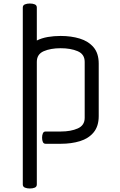

<svg xmlns="http://www.w3.org/2000/svg" viewBox="-20 -820 683 1095"><path d="M190 -467V232Q190 245 178.5 250Q167 255 150 255Q134 255 122 250Q110 245 110 232V-777Q110 -790 122 -795Q134 -800 150 -800Q167 -800 178.5 -795Q190 -790 190 -777V-589Q218 -603 252.5 -609Q287 -615 326 -615Q386 -615 435 -600Q484 -585 513.5 -550.5Q543 -516 543 -457V-158Q543 -100 514 -65Q485 -30 436 -15Q387 0 327 0H240Q229 0 224.5 -10Q220 -20 220 -35Q220 -49 224.5 -59.5Q229 -70 240 -70H327Q384 -70 423.5 -87.5Q463 -105 463 -148V-467Q463 -511 423 -528Q383 -545 326 -545Q269 -545 229.5 -528Q190 -511 190 -467Z"/></svg>

Font: Offside
Style: Regular
Weight: 400
Designer: Eduardo Rodriguez Tunni
Foundry: Eduardo Rodriguez Tunni
Version: Version 1.002; ttfautohint (v1.8.4.7-5d5b);gftools[0.9.23]